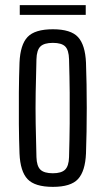

<svg xmlns="http://www.w3.org/2000/svg" viewBox="-20 -721 411 748"><path d="M186 7Q116 7 87.5 -23Q59 -53 56 -123Q54 -177 53.5 -238Q53 -299 53.5 -360.5Q54 -422 56 -477Q59 -547 87.5 -577Q116 -607 186 -607Q256 -607 284 -576.5Q312 -546 315 -477Q318 -396 318 -300.5Q318 -205 315 -123Q312 -54 284 -23.5Q256 7 186 7ZM186 -46Q219 -46 233.5 -60Q248 -74 249 -109Q251 -180 251.5 -240Q252 -300 251.5 -360Q251 -420 249 -490Q248 -526 234 -540Q220 -554 186 -554Q152 -554 137.5 -540Q123 -526 122 -490Q120 -420 119 -360Q118 -300 119 -240Q120 -180 122 -109Q123 -74 137.5 -60Q152 -46 186 -46ZM57 -663V-701H314V-663Z"/></svg>

Font: Big Shoulders Display
Style: Regular
Weight: 400
Designer: Patric King
Foundry: XO Type Co
Version: Version 1.000; ttfautohint (v1.8.2)